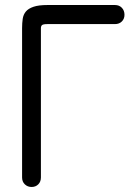

<svg xmlns="http://www.w3.org/2000/svg" viewBox="-20 -745 516 765"><path d="M169 -649Q152 -649 147.5 -645Q143 -641 143 -633V-38Q143 -21 132.5 -10.5Q122 0 106 0Q90 0 79 -10.5Q68 -21 68 -38V-633Q68 -653 70.5 -670Q73 -687 83 -699Q93 -711 113.5 -718Q134 -725 169 -725H438Q455 -725 465.5 -714Q476 -703 476 -686Q476 -670 465.5 -659.5Q455 -649 438 -649Z"/></svg>

Font: VDS Compensated
Style: Light
Weight: 300
Designer: artmaker
Foundry: artmaker
Version: Version 1.000 2012 initial release